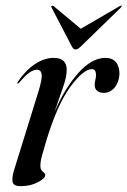

<svg xmlns="http://www.w3.org/2000/svg" viewBox="-20 -646 448 675"><path d="M41.5 -352.5Q39.5 -353 42.5 -358Q69 -398 102.2 -420.2Q135.5 -442.5 168.5 -442.5Q214.5 -442.5 214.5 -401Q214.5 -376 202.8 -343Q191 -310 171.5 -252Q207.5 -335.5 255 -389Q302.5 -442.5 350.5 -442.5Q377.5 -442.5 389.8 -424.5Q402 -406.5 399.5 -379Q396 -352 381 -335.8Q366 -319.5 344.5 -319.5Q330.5 -319.5 321.8 -326.5Q313 -333.5 313 -347Q313 -356.5 315.2 -365.2Q317.5 -374 317.5 -382Q317.5 -403 303.5 -403Q273 -403 227.2 -340.8Q181.5 -278.5 143 -152Q134 -121.5 128 -100.2Q122 -79 122 -63Q122 -48.5 130.5 -42.5Q139 -36.5 139 -30Q139 -19 113 -5.2Q87 8.5 51.5 8.5Q28 8.5 24.5 -5.8Q21 -20 29.5 -48L114 -320.5Q129 -368.5 126.5 -384.8Q124 -401 109.5 -401Q99 -401 84.8 -391.8Q70.5 -382.5 48 -356Q44 -351.5 41.5 -352.5ZM263.5 -482Q253 -472 245.5 -472Q238 -472 233 -482L161.5 -619Q159 -623.5 162 -625.5Q164.5 -627 169 -624L264 -545L400 -624Q406 -627.5 407.5 -625.5Q409 -623.5 404.5 -619Z"/></svg>

Font: Fraunces 144pt
Style: Italic
Weight: 400
Italic angle: -16°
Version: Version 1.000;[b76b70a41]